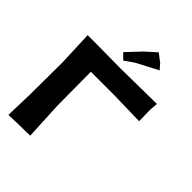

<svg xmlns="http://www.w3.org/2000/svg" viewBox="-248 -1002 1126 1126"><g transform="rotate(45 314.5 -439.5)"><path d="M28.3 -657.2 37.1 -437.5 35.2 -168.9 30.3 2 94.7 0 207 -2 195.3 -236.3 193.4 -518.6H392.6L598.6 -513.7L596.7 -605.5L600.6 -659.2L299.8 -655.3L106.4 -657.2ZM394.5 -880.9 328.1 -821.3 246.1 -734.4 281.2 -699.2 339.8 -740.2 472.7 -809.6 445.3 -841.8Z"/></g></svg>

Font: MaokenAssortedSans-Lite
Style: Lite
Weight: 400
Version: Version 1.400